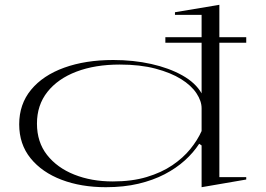

<svg xmlns="http://www.w3.org/2000/svg" viewBox="-20 -765 1109 800"><path d="M669 -610H1006V-587H669ZM894 -745V-27H1006V-17L820 15V-159L810 -166Q786 -129 750 -96.5Q714 -64 666 -39Q618 -14 557 0.5Q496 15 421 15Q318 15 236.5 -16Q155 -47 107.5 -105.5Q60 -164 60 -247Q60 -331 109.5 -391Q159 -451 247.5 -483Q336 -515 452 -515Q536 -515 610 -498.5Q684 -482 739.5 -451Q795 -420 820 -376V-703H709V-714ZM479 -496Q376 -496 298.5 -466.5Q221 -437 177.5 -382Q134 -327 134 -250Q134 -173 176 -119.5Q218 -66 289.5 -37.5Q361 -9 450 -9Q530 -9 591.5 -27.5Q653 -46 698 -76.5Q743 -107 773 -144Q803 -181 820 -219V-314Q820 -344 798.5 -376.5Q777 -409 734.5 -435.5Q692 -462 628 -479Q564 -496 479 -496Z"/></svg>

Font: Kalnia Expanded ExtraLight
Style: Regular
Weight: 250
Width: 7
Designer: Frida Medrano
Foundry: Frida Medrano
Version: Version 1.105